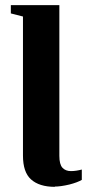

<svg xmlns="http://www.w3.org/2000/svg" viewBox="-20 -713 346 744"><path d="M192 10 193 11Q132 11 100 -18Q69 -46 69 -110V-649L22 -661V-693H210V-109Q210 -76 222 -63Q234 -50 255 -50Q274 -50 297 -56V-16Q280 -6 249 2Q215 10 192 10Z"/></svg>

Font: Libra Serif Modern
Style: Bold
Weight: 700
Designer: Stefan Peev, Context Ltd
Foundry: Ascender Corporation
Version: Version 1.000